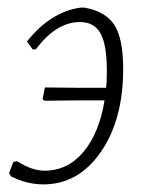

<svg xmlns="http://www.w3.org/2000/svg" viewBox="-20 -480 384 505"><path d="M94 5Q51 5 9 -16L4 -25L15 -54L25 -56Q64 -31 97 -31Q158 -31 199.5 -80.5Q241 -130 255 -216H190L97 -215L92 -219L98 -250L194 -249H259Q261 -263 261 -294Q261 -362 244.5 -392Q228 -422 190 -422Q128 -422 74 -350H66L51 -371Q113 -449 192 -460H202Q258 -450 281 -414Q304 -378 304 -299Q304 -165 245 -80Q186 5 94 5Z"/></svg>

Font: Alegreya Sans SC Light
Style: Italic
Weight: 300
Italic angle: -7°
Designer: Juan Pablo del Peral
Foundry: Huerta Tipografica
Version: Version 2.007